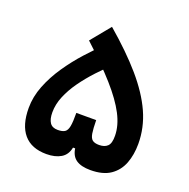

<svg xmlns="http://www.w3.org/2000/svg" viewBox="-112 -714 811 825"><g transform="rotate(20 293.0 -302.0)"><path d="M184.6 3.4Q116.2 3.4 81.1 -37.6Q45.9 -78.6 45.9 -157.2Q45.9 -208.5 65.9 -259.3Q85.9 -310.1 118.4 -357.9Q150.9 -405.8 189.7 -448.7Q228.5 -491.7 266.1 -527.3L330.6 -460Q295.9 -428.2 263.4 -393.3Q231 -358.4 204.8 -321.8Q178.7 -285.2 163.3 -248Q147.9 -210.9 147.9 -174.3Q147.9 -143.6 158.9 -127.2Q169.9 -110.8 194.8 -110.8Q216.3 -110.8 227.3 -117.9Q238.3 -125 242.2 -145.8Q246.1 -166.5 245.6 -207H336.4Q336.9 -167.5 340.3 -146.7Q343.8 -126 354 -118.4Q364.3 -110.8 384.3 -110.8Q409.2 -110.8 422.6 -123.8Q436 -136.7 435.5 -171.4Q435.1 -217.8 408.9 -268.1Q382.8 -318.4 328.9 -379.4Q274.9 -440.4 190.4 -518.1L263.2 -606.9Q356 -527.3 417.5 -456.1Q479 -384.8 510.3 -315.7Q541.5 -246.6 541.5 -172.4Q541.5 -123 526.4 -83.3Q511.2 -43.5 477.1 -20Q442.9 3.4 385.7 3.4Q343.8 3.4 320.8 -12.2Q297.9 -27.8 293 -62H283.2Q276.9 -27.8 250.7 -12.2Q224.6 3.4 184.6 3.4Z"/></g></svg>

Font: Cascadia Code Medium
Style: Regular
Weight: 500
Monospace: yes
Designer: Aaron Bell
Foundry: Saja Typeworks
Version: Version 2407.024